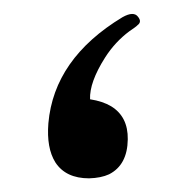

<svg xmlns="http://www.w3.org/2000/svg" viewBox="-20 -261 258 281"><path d="M111.8 -115.7Q130.4 -112.8 142.6 -105.5Q167.5 -90.3 167 -57.1Q166.5 -19.5 139.6 -5.9Q127.9 -0.5 110.4 0Q76.2 0 61 -23.4Q47.9 -44.4 50.8 -80.6Q59.1 -175.3 159.2 -235.8Q175.8 -245.1 182.1 -236.3Q188 -229 181.2 -224.1Q179.7 -222.2 169.4 -215.3Q148.4 -199.7 133.8 -176.8Q110.8 -140.6 111.8 -115.7Z"/></svg>

Font: Parastoo Print
Style: Print-Bold
Weight: 700
Foundry: Saber Rastikerdar (saber.rastikerdar@gmail.com)
Version: Version 1.0.0-alpha3